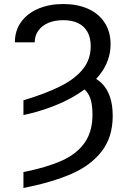

<svg xmlns="http://www.w3.org/2000/svg" viewBox="-20 -737 640 964"><path d="M435.5 -504.9Q435.5 -546.9 419.4 -576.2Q403.3 -605.5 372.6 -620.6Q341.8 -635.7 297.9 -635.7Q254.9 -635.7 222.7 -622.1Q190.4 -608.4 172.4 -583Q154.3 -557.6 154.3 -524.4H54.7Q54.7 -583 85.9 -626.5Q117.2 -669.9 172.4 -693.4Q227.5 -716.8 297.9 -716.8Q367.2 -716.8 420.9 -693.4Q474.6 -669.9 504.9 -624Q535.2 -578.1 535.2 -514.6Q535.2 -430.7 479.5 -360.4Q423.8 -290 325.2 -238.8Q226.6 -187.5 97.7 -159.2V-233.4Q211.9 -267.6 285.6 -305.2Q359.4 -342.8 397.5 -391.6Q435.5 -440.4 435.5 -504.9ZM545.9 -155.3Q545.9 -47.9 490.2 23.4Q434.6 94.7 337.4 136.7Q240.2 178.7 97.7 207V127Q214.8 103.5 290 69.8Q365.2 36.1 404.8 -20Q444.3 -76.2 444.3 -161.1Q444.3 -202.1 437 -231Q429.7 -259.8 413.6 -278.3Q397.5 -296.9 371.1 -306.6L418.9 -362.3Q460 -347.7 488.3 -321.3Q516.6 -294.9 531.2 -253.4Q545.9 -211.9 545.9 -155.3Z"/></svg>

Font: Pretendard Std Variable
Style: Regular
Weight: 400
Designer: Base glyphs from Inter by Rasmus Andersson; Hangeul glyphs from Noto Sans CJK(Source Han Sans) by Jang Soo-young and Kan
Foundry: Kil Hyung-jin
Version: Version 1.309;Glyphs 3.2 (3225)